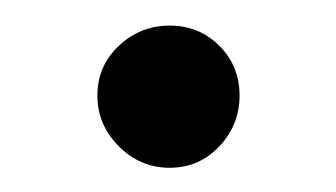

<svg xmlns="http://www.w3.org/2000/svg" viewBox="-20 -120 268 153"><path d="M74.7 -3.4Q57.6 -20.5 57.6 -43.9Q57.6 -67.4 74.7 -83.5Q91.8 -99.6 115.2 -99.6Q138.7 -99.6 154.8 -83.5Q170.9 -67.4 170.9 -43.9Q170.9 -20.5 154.8 -3.4Q138.7 13.7 115.2 13.7Q91.8 13.7 74.7 -3.4Z"/></svg>

Font: Crimson Text
Style: Roman
Weight: 400
Version: Version 0.13